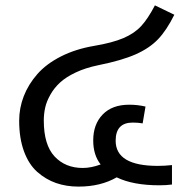

<svg xmlns="http://www.w3.org/2000/svg" viewBox="-20 -690 731 719"><path d="M413.1 -163.1Q413.1 -68.8 570.8 -68.8Q596.7 -68.8 624 -71.8V1Q601.6 3.9 577.1 3.9Q478 3.9 417 -25.9Q356.9 8.8 273.9 8.8Q228.5 8.8 189.9 -4.6Q151.4 -18.1 119.6 -46.1Q87.9 -74.2 69.8 -123.3Q51.8 -172.4 51.8 -237.8Q51.8 -285.6 69.1 -330.1Q86.4 -374.5 119.9 -412.6Q153.3 -450.7 208 -478.5Q262.7 -506.3 332 -518.1Q401.4 -529.8 442.4 -547.4Q483.4 -564.9 508.8 -592.5Q534.2 -620.1 560.1 -669.9L632.8 -634.8Q604 -576.7 571.8 -543Q539.6 -509.3 487.5 -486.3Q435.5 -463.4 348.1 -445.8Q300.3 -436 263.7 -418.7Q227.1 -401.4 204.8 -380.9Q182.6 -360.4 168.5 -335.2Q154.3 -310.1 149.2 -286.9Q144 -263.7 144 -238.8Q144 -147.5 184.3 -104.2Q224.6 -61 290 -61Q321.3 -61 356.9 -74.2Q329.1 -109.4 329.1 -164.1Q329.1 -224.6 364.5 -261.2Q399.9 -297.9 463.9 -297.9Q495.1 -297.9 524.9 -291L514.2 -228Q496.6 -231 477.1 -231Q413.1 -231 413.1 -163.1Z"/></svg>

Font: FiraGO
Style: Regular
Weight: 400
Designer: bBox Type
Foundry: bBox Type GmbH
Version: Version 1.001;PS 001.001;hotconv 1.0.88;makeotf.lib2.5.64775